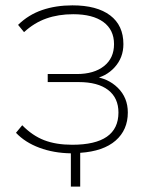

<svg xmlns="http://www.w3.org/2000/svg" viewBox="-20 -568 561 721"><path d="M40 -69.3 63.5 -97.7Q101.6 -58.6 146 -41.5Q190.4 -24.4 251 -24.4Q424.8 -24.4 424.8 -145.5Q424.8 -200.2 386.2 -230Q347.7 -259.8 275.4 -259.8H159.2V-290H268.6Q333 -290 370.6 -319.8Q408.2 -349.6 408.2 -402.3Q408.2 -456.1 368.2 -485.4Q328.1 -514.6 254.9 -514.6Q199.2 -514.6 153.8 -498.5Q108.4 -482.4 70.3 -447.3L47.9 -474.6Q86.9 -512.7 138.2 -530.3Q189.5 -547.9 252 -547.9Q343.8 -547.9 393.6 -510.3Q443.4 -472.7 443.4 -402.3Q443.4 -351.6 410.6 -315.4Q377.9 -279.3 328.1 -271.5L326.2 -281.2Q384.8 -275.4 422.4 -238.3Q460 -201.2 460 -145.5Q460 -80.1 414.1 -40Q368.2 0 281.2 5.9V132.8H246.1V7.8Q181.6 6.8 127.9 -13.2Q74.2 -33.2 40 -69.3Z"/></svg>

Font: Min Sans VF VF
Style: Regular
Weight: 400
Designer: Jinseong-Kim, NotoSansCJK, Nunito
Foundry: Jinseong-Kim
Version: Version 1.420;Glyphs 3.1.2 (3151)